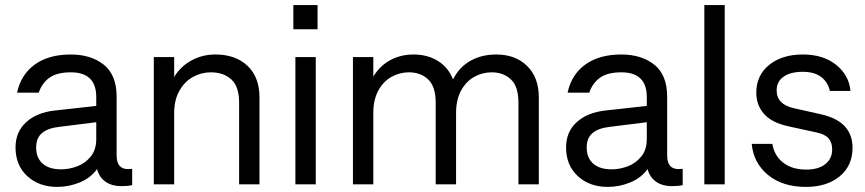

<svg xmlns="http://www.w3.org/2000/svg" viewBox="-20 -724 3396 754"><path d="M499 -61V3Q482 7 456 7Q420 7 395 -10Q370 -27 361 -60Q336 -25 293 -7.5Q250 10 205 10Q133 10 87 -32.5Q41 -75 41 -145Q41 -206 82.5 -244Q124 -282 195 -290L358 -308V-343Q358 -440 258 -440Q204 -440 174.5 -419Q145 -398 132 -360H47Q62 -431 116.5 -470.5Q171 -510 258 -510Q337 -510 387.5 -470Q438 -430 438 -344V-114Q438 -60 482 -60Q491 -60 499 -61ZM358 -178V-244L214 -226Q168 -221 145 -201.5Q122 -182 122 -145Q122 -104 147.5 -81.5Q173 -59 220 -59Q252 -59 283.5 -71Q315 -83 336.5 -109.5Q358 -136 358 -178Z M999 -341V0H919V-321Q919 -385 888 -412.5Q857 -440 808 -440Q771 -440 738 -422Q705 -404 684.5 -367.5Q664 -331 664 -280V0H584V-500H664V-422Q690 -464 732.5 -487Q775 -510 826 -510Q905 -510 952 -465.5Q999 -421 999 -341Z M1132 -609V-704H1227V-609ZM1140 -500H1220V0H1140Z M2096 -341V0H2016V-321Q2016 -384 1986.5 -412Q1957 -440 1911 -440Q1874 -440 1842 -422Q1810 -404 1790.5 -368Q1771 -332 1771 -280V0H1691V-321Q1691 -384 1661.5 -412Q1632 -440 1586 -440Q1549 -440 1517 -422Q1485 -404 1465.5 -368Q1446 -332 1446 -280V0H1366V-500H1446V-423Q1471 -465 1512 -487.5Q1553 -510 1604 -510Q1659 -510 1700 -484.5Q1741 -459 1759 -412Q1783 -460 1827 -485Q1871 -510 1929 -510Q2004 -510 2050 -465Q2096 -420 2096 -341Z M2661 -61V3Q2644 7 2618 7Q2582 7 2557 -10Q2532 -27 2523 -60Q2498 -25 2455 -7.5Q2412 10 2367 10Q2295 10 2249 -32.5Q2203 -75 2203 -145Q2203 -206 2244.5 -244Q2286 -282 2357 -290L2520 -308V-343Q2520 -440 2420 -440Q2366 -440 2336.5 -419Q2307 -398 2294 -360H2209Q2224 -431 2278.5 -470.5Q2333 -510 2420 -510Q2499 -510 2549.5 -470Q2600 -430 2600 -344V-114Q2600 -60 2644 -60Q2653 -60 2661 -61ZM2520 -178V-244L2376 -226Q2330 -221 2307 -201.5Q2284 -182 2284 -145Q2284 -104 2309.5 -81.5Q2335 -59 2382 -59Q2414 -59 2445.5 -71Q2477 -83 2498.5 -109.5Q2520 -136 2520 -178Z M2746 -704H2826V0H2746Z M2932 -159H3013Q3021 -112 3056 -85Q3091 -58 3146 -58Q3194 -58 3221 -79.5Q3248 -101 3248 -137Q3248 -164 3234 -180.5Q3220 -197 3186 -204L3076 -228Q3011 -242 2980.5 -276.5Q2950 -311 2950 -360Q2950 -428 3000.5 -469Q3051 -510 3133 -510Q3213 -510 3263.5 -469.5Q3314 -429 3320 -367H3239Q3231 -402 3204.5 -422Q3178 -442 3132 -442Q3085 -442 3057.5 -423Q3030 -404 3030 -369Q3030 -314 3098 -299L3205 -275Q3269 -260 3298.5 -227Q3328 -194 3328 -144Q3328 -73 3277.5 -31.5Q3227 10 3145 10Q3053 10 2996 -37Q2939 -84 2932 -159Z"/></svg>

Font: CBA Beacon Sans
Style: Regular
Weight: 400
Designer: Wei Huang
Foundry: Wei Huang
Version: Version 1.002